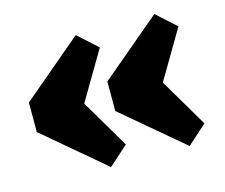

<svg xmlns="http://www.w3.org/2000/svg" viewBox="-80 -618 861 735"><g transform="rotate(-15 350.0 -250.5)"><path d="M221 -280 352 -58 275 11 35 -192V-309L275 -512L352 -442.5L221 -220.5ZM532.5 -280 663.5 -58 586.5 11 346 -192V-309L586.5 -512L663.5 -442.5L532.5 -220.5Z"/></g></svg>

Font: Newsreader 9pt ExtraBold
Style: Regular
Weight: 800
Designer: Hugues Gentile
Foundry: Production Type
Version: Version 1.003